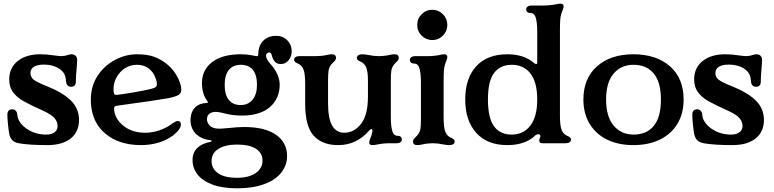

<svg xmlns="http://www.w3.org/2000/svg" viewBox="-20 -776 4195 1040"><path d="M82 0Q58 -5 47 -16Q35 -28 30 -51Q27 -67 23.5 -100Q20 -133 20 -154Q20 -184 47 -184Q58 -184 65.5 -176Q73 -168 74 -154Q75 -132 90.5 -111Q106 -90 130 -75Q174 -47 230 -47Q259 -47 275.5 -59.5Q292 -72 292 -93Q292 -117 275 -136.5Q258 -156 214 -176Q143 -208 107.5 -228Q72 -248 51 -276Q30 -304 30 -346Q30 -409 76 -445.5Q122 -482 198 -482Q232 -482 272 -476Q302 -472 311 -472Q330 -472 346 -478Q360 -482 367 -482Q384 -482 392 -471Q398 -464 398 -449Q398 -443 396 -417Q391 -365 391 -335Q391 -306 366 -306Q353 -306 346 -313.5Q339 -321 338 -334Q337 -355 330.5 -370.5Q324 -386 308 -399Q273 -426 216 -426Q182 -426 163.5 -414Q145 -402 145 -380Q145 -358 163 -344Q181 -330 232 -310Q320 -275 364 -231.5Q408 -188 408 -126Q408 -62 363 -26Q318 10 236 10Q139 10 82 0Z M577 -33Q472 -100 472 -237Q472 -309 508 -364.5Q544 -420 602 -451Q660 -482 722 -482Q778 -482 814.5 -468.5Q851 -455 884 -429Q925 -396 947 -347Q962 -315 962 -289Q962 -273 949 -263Q935 -253 891 -244Q830 -233 626 -205Q608 -203 603 -200Q598 -197 598 -188Q598 -167 608 -144.5Q618 -122 641 -101Q690 -57 765 -57Q832 -57 893 -93L915 -108Q917 -109 926.5 -115Q936 -121 943 -121Q951 -121 955.5 -116Q960 -111 960 -102Q960 -88 947 -71Q924 -41 875 -17Q850 -5 815 2.5Q780 10 744 10Q645 10 577 -33ZM614 -262Q654 -267 706 -276Q758 -285 797 -294Q817 -299 823.5 -304.5Q830 -310 830 -320Q830 -333 823 -352.5Q816 -372 804 -387Q774 -425 721 -425Q687 -425 658 -407Q629 -389 612 -358.5Q595 -328 595 -294Q595 -275 598 -268Q601 -261 614 -262Z M1023 91Q1023 50 1048.5 25.5Q1074 1 1118 -7Q1126 -9 1126 -13Q1126 -17 1118 -17Q1077 -20 1045 -47Q1030 -60 1021 -80.5Q1012 -101 1012 -124Q1012 -171 1039 -196Q1051 -207 1066.5 -212.5Q1082 -218 1098 -218Q1111 -218 1103 -229Q1102 -231 1097 -238Q1092 -245 1087 -256Q1074 -285 1074 -327Q1074 -397 1129 -439.5Q1184 -482 1284 -482Q1316 -482 1338.5 -477.5Q1361 -473 1369 -472H1372Q1376 -472 1377.5 -474Q1379 -476 1379 -482Q1379 -519 1395 -542Q1422 -582 1476 -582Q1513 -582 1536.5 -557.5Q1560 -533 1560 -499Q1560 -470 1543.5 -449.5Q1527 -429 1500 -429Q1482 -429 1470 -441Q1458 -453 1453 -474Q1449 -492 1438 -492Q1431 -492 1426 -487Q1421 -482 1421 -474Q1421 -458 1442 -433Q1495 -375 1495 -317Q1495 -242 1441 -195Q1415 -173 1377 -161.5Q1339 -150 1294 -150Q1247 -150 1212.5 -158Q1178 -166 1173 -167Q1160 -170 1148 -170Q1134 -170 1122 -165Q1101 -155 1101 -130Q1101 -113 1114 -98Q1131 -79 1166 -79Q1181 -79 1199.5 -81Q1218 -83 1224 -83Q1269 -88 1303 -88Q1415 -88 1475 -46Q1535 -4 1535 69Q1535 119 1503.5 159Q1472 199 1411 221.5Q1350 244 1264 244Q1184 244 1130 223.5Q1076 203 1049.5 168.5Q1023 134 1023 91ZM1264 187Q1328 187 1365 161.5Q1402 136 1402 94Q1402 53 1366.5 30Q1331 7 1264 7Q1200 7 1163 30.5Q1126 54 1126 96Q1126 137 1160.5 162Q1195 187 1264 187ZM1284 -207Q1324 -207 1348 -236Q1372 -265 1372 -317Q1372 -369 1350 -397Q1328 -425 1284 -425Q1242 -425 1219.5 -397Q1197 -369 1197 -317Q1197 -262 1219.5 -234.5Q1242 -207 1284 -207Z M1633 -214V-322Q1633 -379 1623 -402Q1613 -424 1593 -432Q1573 -440 1573 -452Q1573 -461 1580.5 -466.5Q1588 -472 1603 -472H1691Q1723 -472 1749 -478Q1769 -482 1777 -482Q1800 -482 1800 -462Q1800 -456 1796 -450Q1792 -444 1786 -439Q1776 -429 1771 -422Q1762 -409 1759.5 -391.5Q1757 -374 1757 -342V-214Q1757 -57 1845 -57Q1898 -57 1935.5 -105Q1973 -153 1973 -251V-342Q1973 -389 1963 -412Q1953 -434 1933 -442Q1913 -450 1913 -462Q1913 -471 1920.5 -476.5Q1928 -482 1943 -482Q1955 -482 1977 -478Q2003 -472 2031 -472Q2064 -472 2092 -479Q2097 -480 2104 -481Q2111 -482 2117 -482Q2140 -482 2140 -462Q2140 -456 2136 -450Q2132 -444 2126 -439Q2116 -429 2111 -422Q2102 -409 2099.5 -391.5Q2097 -374 2097 -342V-140Q2097 -87 2107 -60Q2111 -50 2118 -45Q2125 -40 2137 -40Q2146 -40 2151.5 -34.5Q2157 -29 2157 -20Q2157 -12 2149.5 -6Q2142 0 2127 0H2089Q2057 0 2022 7Q2009 10 1997 10Q1980 10 1980 -5Q1980 -14 1991 -40Q1997 -58 1997 -66Q1997 -77 1991 -77Q1988 -77 1981 -70Q1912 10 1812 10Q1726 10 1679.5 -40.5Q1633 -91 1633 -214Z M2217 -10Q2217 -16 2221 -22Q2225 -28 2231 -33Q2241 -43 2246 -50Q2255 -63 2257.5 -80.5Q2260 -98 2260 -130V-332Q2260 -385 2250 -412Q2246 -422 2239 -427Q2232 -432 2220 -432Q2211 -432 2205.5 -437.5Q2200 -443 2200 -452Q2200 -460 2207.5 -466Q2215 -472 2230 -472H2295Q2335 -472 2365 -479Q2376 -482 2386 -482Q2403 -482 2403 -467Q2403 -458 2392 -432Q2386 -416 2384.5 -395Q2383 -374 2383 -332V-140Q2383 -83 2393 -60Q2403 -38 2423 -30Q2443 -22 2443 -10Q2443 -1 2435.5 4.5Q2428 10 2413 10Q2401 10 2379 6Q2353 0 2326 0Q2293 0 2265 7Q2260 8 2253 9Q2246 10 2240 10Q2217 10 2217 -10ZM2322 -723Q2355 -723 2379 -699Q2403 -675 2403 -641Q2403 -607 2379 -583Q2355 -559 2322 -559Q2288 -559 2264 -583Q2240 -607 2240 -641Q2240 -675 2264 -699Q2288 -723 2322 -723Z M2500 -237Q2500 -352 2559.5 -417Q2619 -482 2728 -482Q2820 -482 2873 -434Q2881 -429 2884 -429Q2890 -429 2890 -438V-606Q2890 -659 2880 -686Q2876 -696 2869 -701Q2862 -706 2850 -706Q2841 -706 2835.5 -711.5Q2830 -717 2830 -726Q2830 -734 2837.5 -740Q2845 -746 2860 -746H2918Q2958 -746 2993 -753Q3005 -756 3016 -756Q3033 -756 3033 -741Q3033 -732 3022 -706Q3016 -690 3014.5 -669Q3013 -648 3013 -606V-150Q3013 -93 3023 -70Q3033 -48 3053 -40Q3073 -32 3073 -20Q3073 -11 3065.5 -5.5Q3058 0 3043 0H2918Q2901 0 2901 -15Q2901 -22 2905 -30Q2907 -33 2907 -38Q2907 -43 2904 -46Q2901 -49 2896 -49Q2887 -49 2879 -42Q2825 10 2728 10Q2619 10 2559.5 -56.5Q2500 -123 2500 -237ZM2751 -47Q2816 -47 2853 -96Q2890 -145 2890 -237Q2890 -330 2853.5 -377.5Q2817 -425 2752 -425Q2690 -425 2656.5 -381Q2623 -337 2623 -237Q2623 -137 2656 -92Q2689 -47 2751 -47Z M3140 -237Q3140 -351 3213.5 -416.5Q3287 -482 3411 -482Q3535 -482 3609 -417Q3683 -352 3683 -237Q3683 -161 3649.5 -105.5Q3616 -50 3554.5 -20Q3493 10 3411 10Q3329 10 3268 -20Q3207 -50 3173.5 -106Q3140 -162 3140 -237ZM3412 -47Q3483 -47 3521.5 -94.5Q3560 -142 3560 -237Q3560 -331 3521 -378Q3482 -425 3411 -425Q3344 -425 3303.5 -377Q3263 -329 3263 -237Q3263 -144 3304 -95.5Q3345 -47 3412 -47Z M3792 0Q3768 -5 3757 -16Q3745 -28 3740 -51Q3737 -67 3733.5 -100Q3730 -133 3730 -154Q3730 -184 3757 -184Q3768 -184 3775.5 -176Q3783 -168 3784 -154Q3785 -132 3800.5 -111Q3816 -90 3840 -75Q3884 -47 3940 -47Q3969 -47 3985.5 -59.5Q4002 -72 4002 -93Q4002 -117 3985 -136.5Q3968 -156 3924 -176Q3853 -208 3817.5 -228Q3782 -248 3761 -276Q3740 -304 3740 -346Q3740 -409 3786 -445.5Q3832 -482 3908 -482Q3942 -482 3982 -476Q4012 -472 4021 -472Q4040 -472 4056 -478Q4070 -482 4077 -482Q4094 -482 4102 -471Q4108 -464 4108 -449Q4108 -443 4106 -417Q4101 -365 4101 -335Q4101 -306 4076 -306Q4063 -306 4056 -313.5Q4049 -321 4048 -334Q4047 -355 4040.5 -370.5Q4034 -386 4018 -399Q3983 -426 3926 -426Q3892 -426 3873.5 -414Q3855 -402 3855 -380Q3855 -358 3873 -344Q3891 -330 3942 -310Q4030 -275 4074 -231.5Q4118 -188 4118 -126Q4118 -62 4073 -26Q4028 10 3946 10Q3849 10 3792 0Z"/></svg>

Font: Raigarh Medium
Style: Regular
Weight: 500
Designer: jaikishan Patel
Foundry: MagicType
Version: Version 1.000